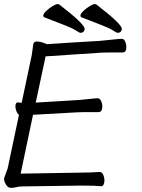

<svg xmlns="http://www.w3.org/2000/svg" viewBox="-30 -900 688 930"><path d="M369 -64Q407 -64 452 -67H453Q466 -67 472 -48.5Q478 -30 474.5 -14Q471 2 460 2H459Q435 -1 372 -1H356L78 3Q62 3 49.5 6.5Q37 10 22.5 10Q8 10 -2 -7.5Q-12 -25 -10 -37L7 -84L62 -344Q53 -350 48 -366Q43 -382 45.5 -393Q48 -404 56 -404H58Q66 -402 75 -402L124 -634L131 -685Q134 -699 148 -699Q162 -699 178 -693.5Q194 -688 198 -686Q296 -693 452 -702L473 -704Q496 -706 522.5 -709Q549 -712 560.5 -712Q572 -712 578 -694.5Q584 -677 581 -661.5Q578 -646 565 -646H503Q476 -646 461 -645L191 -627L143 -403L357 -416Q380 -418 406 -421Q432 -424 443.5 -424Q455 -424 461.5 -406.5Q468 -389 464.5 -373Q461 -357 448 -357H385Q359 -357 345 -356L130 -344L70 -59ZM560 -758Q557 -741 540 -741Q535 -741 517.5 -752.5Q500 -764 455.5 -781Q411 -798 365 -816Q358 -819 360 -827.5Q362 -836 375.5 -848.5Q389 -861 405 -870.5Q421 -880 427.5 -880Q434 -880 436 -879Q565 -780 560 -758ZM380 -758Q377 -741 360 -741Q355 -741 337.5 -752.5Q320 -764 275.5 -781Q231 -798 185 -816Q178 -819 180 -827.5Q182 -836 195.5 -848.5Q209 -861 225 -870.5Q241 -880 247.5 -880Q254 -880 256 -879Q385 -780 380 -758Z"/></svg>

Font: LXGW Bright GB
Style: Italic
Weight: 400
Italic angle: -12°
Designer: Christian Thalmann (Catharsis Fonts)
Foundry: LXGW / Christian Thalmann (Catharsis Fonts) / Fontworks Inc.
Version: Version 5.510